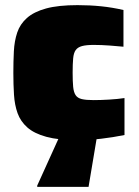

<svg xmlns="http://www.w3.org/2000/svg" viewBox="-20 -538 542 748"><path d="M282 8Q208 8 160.5 -5Q113 -18 86.5 -41.5Q60 -65 48.5 -97Q37 -129 34.5 -169Q32 -209 32 -254Q32 -298 34 -338Q36 -378 47 -411Q58 -444 85 -468Q112 -492 159.5 -505Q207 -518 282 -518Q330 -518 374 -513.5Q418 -509 461 -499V-356Q442 -358 408.5 -360.5Q375 -363 345 -363Q316 -363 299.5 -358.5Q283 -354 275 -343Q267 -332 265 -310.5Q263 -289 263 -255Q263 -221 265 -200Q267 -179 274.5 -167.5Q282 -156 298.5 -152Q315 -148 345 -148Q371 -148 405 -150Q439 -152 465 -156V-12Q421 -3 374 2.5Q327 8 282 8ZM125 190V185L217 -18H359V-13L325 190Z"/></svg>

Font: Saira SemiExpanded Black
Style: Regular
Weight: 900
Width: 6
Designer: Hector Gatti with collaboration of the Omnibus-Type team
Foundry: Omnibus-Type
Version: Version 1.101